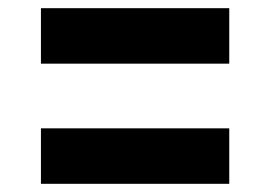

<svg xmlns="http://www.w3.org/2000/svg" viewBox="-20 -571 660 469"><path d="M80 -415.5H540V-551H80ZM80 -122H540V-257.5H80Z"/></svg>

Font: Monaspace Krypton ExtraBold
Style: Regular
Weight: 800
Designer: Riley Cran & the Lettermatic Team
Foundry: Lettermatic
Version: Version 1.101 (Monaspace Krypton)